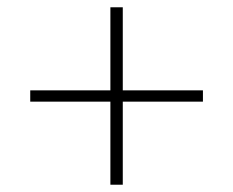

<svg xmlns="http://www.w3.org/2000/svg" viewBox="-20 -569 640 527"><path d="M283 -62V-290H63V-321H283V-549H317V-321H537V-290H317V-62Z"/></svg>

Font: Plexus Sans ExtraLight
Style: Regular
Weight: 250
Version: Version 2.001;PS 002.001;hotconv 1.0.70;makeotf.lib2.5.58329